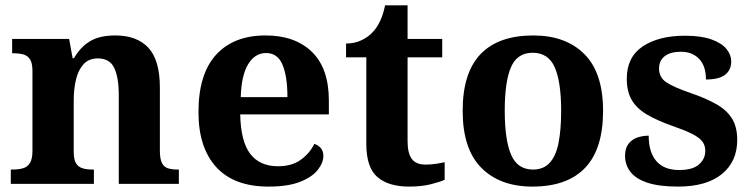

<svg xmlns="http://www.w3.org/2000/svg" viewBox="-20 -680 2779 710"><path d="M19.9 0V-53H25.6Q48.6 -53 65 -57.7Q81.5 -62.4 90.8 -77.4Q100 -92.3 100 -122.1V-417.9Q100 -446.1 91.3 -460.1Q82.7 -474 67 -478.5Q51.3 -483 29.3 -483H24.9V-536H235.6L248.6 -464.9H253.6Q277.6 -506.4 313 -527.6Q348.3 -548.9 406.7 -548.9Q486.3 -548.9 528.8 -503.3Q571.2 -457.6 571.2 -355.8V-123.9Q571.2 -93.4 578.4 -78.2Q585.6 -63 600.3 -58Q614.9 -53 636.9 -53H641.4V0H419.2V-328.8Q419.2 -393.2 402.5 -428.6Q385.9 -464 341.7 -464Q308.3 -464 288.8 -442.4Q269.2 -420.8 260.9 -385.5Q252.6 -350.2 252.6 -309V-118.3Q252.6 -90.4 261 -76.5Q269.4 -62.6 285.1 -57.8Q300.7 -53 322.7 -53H327.2V0Z M973.1 10Q845 10 779.4 -62.3Q713.9 -134.6 713.9 -265.2Q713.9 -405.7 778.8 -477.3Q843.8 -548.9 962 -548.9Q1071.2 -548.9 1133.6 -488Q1196.1 -427.2 1196.1 -308.2V-256.9H868.3Q870.3 -156.6 905.5 -110.9Q940.7 -65.2 1008 -65.2Q1059.4 -65.2 1092.5 -89.3Q1125.5 -113.4 1142.3 -147.9Q1156.3 -143.8 1166.1 -132.5Q1175.8 -121.1 1175.8 -104.1Q1175.8 -78.3 1155.1 -51.8Q1134.3 -25.3 1089.8 -7.7Q1045.3 10 973.1 10ZM1042.9 -320.8Q1042.9 -397.3 1024.8 -440.6Q1006.6 -483.9 964 -483.9Q922.4 -483.9 897.4 -442.1Q872.4 -400.4 870.3 -320.8Z M1492.9 10Q1416.3 10 1375.5 -25.4Q1334.6 -60.7 1334.6 -147.9V-468H1259.7V-519Q1292.2 -519 1317.7 -531.7Q1343.2 -544.4 1358 -560.9Q1373.3 -576.5 1385.2 -601.4Q1397 -626.2 1404 -660.2H1487.2V-536H1615.3V-468H1487.2V-158.2Q1487.2 -113.6 1502.7 -92.5Q1518.1 -71.4 1553.3 -71.4Q1572.5 -71.4 1590.4 -74Q1608.3 -76.6 1624.3 -80.2V-15.3Q1608.4 -7.5 1573.7 1.2Q1539 10 1492.9 10Z M1948.9 10Q1828.8 10 1759.8 -59.6Q1690.9 -129.2 1690.9 -270.2Q1690.9 -410.7 1757 -479.8Q1823.2 -548.9 1952.1 -548.9Q2072.2 -548.9 2141.1 -479.8Q2210.1 -410.7 2210.1 -270.2Q2210.1 -129.2 2143.9 -59.6Q2077.8 10 1948.9 10ZM1951 -53Q1989.4 -53 2012.4 -77.7Q2035.5 -102.3 2045.3 -150.9Q2055.1 -199.6 2055.1 -270.2Q2055.1 -377.5 2031.3 -431.2Q2007.5 -484.9 1949.9 -484.9Q1892.4 -484.9 1869.4 -431.2Q1846.5 -377.5 1846.5 -270.3Q1846.5 -163.1 1869.9 -108.1Q1893.4 -53 1951 -53Z M2487.1 10Q2417.4 10 2374.3 -4.3Q2331.2 -18.6 2311.3 -44.5Q2291.4 -70.3 2291.4 -103.5Q2291.4 -131.7 2304.1 -148.2Q2316.9 -164.6 2336.9 -171.5Q2356.9 -178.3 2378.8 -178.3Q2378.8 -116.5 2407.5 -83.9Q2436.2 -51.3 2491.4 -51.3Q2541.5 -51.3 2564.8 -71.9Q2588.1 -92.5 2588.1 -122Q2588.1 -143.6 2576.1 -158.1Q2564.2 -172.7 2537.7 -185.8Q2511.2 -199 2466.8 -214.2Q2410 -234.3 2372.4 -256.4Q2334.9 -278.5 2316.3 -309.9Q2297.8 -341.3 2297.8 -388.9Q2297.8 -469.1 2356.9 -508.5Q2415.9 -547.9 2513.1 -547.9Q2573.3 -547.9 2611 -534.2Q2648.7 -520.6 2666.4 -499Q2684 -477.4 2684 -453Q2684 -420.8 2661.2 -403.4Q2638.3 -386 2590.6 -386Q2590.6 -435.5 2565.5 -462Q2540.4 -488.6 2498.2 -488.6Q2458.8 -488.6 2437.9 -472.1Q2417.1 -455.7 2417.1 -426.5Q2417.1 -394.3 2443.3 -376.2Q2469.5 -358 2538.2 -334.5Q2591.8 -315.9 2629.4 -294.5Q2667.1 -273.1 2686.6 -242.1Q2706.2 -211 2706.2 -162.7Q2706.2 -82.3 2649.3 -36.2Q2592.4 10 2487.1 10Z"/></svg>

Font: Noto Serif Telugu
Style: Regular
Weight: 400
Designer: Jelle Bosma - Monotype Design Team
Foundry: Monotype Imaging Inc.
Version: Version 2.003